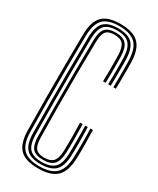

<svg xmlns="http://www.w3.org/2000/svg" viewBox="-207 -869 773 939"><g transform="rotate(30 179.5 -399.0)"><path d="M181.7 7.6Q110 7.6 78.6 -24.2Q47.2 -56.1 46.1 -129Q44.7 -219.7 44.3 -313.1Q44 -406.5 44.4 -497.3Q44.9 -588 46.1 -670.2Q47.2 -743.4 78.5 -774.9Q109.7 -806.4 180.5 -806.4Q250 -806.4 282.9 -775.4Q315.8 -744.4 317.9 -670.2Q318.4 -657.9 318.5 -638.2Q318.6 -618.6 318.4 -596.5Q318.3 -574.4 318.1 -554.1Q318 -533.9 317.5 -520.3H303Q303.5 -537.3 303.8 -566.7Q304.1 -596.1 304 -625.1Q303.9 -654.1 303.4 -669.9Q301.3 -738.5 271.8 -766.4Q242.3 -794.3 180.5 -794.3Q116.6 -794.3 89.1 -765.5Q61.7 -736.6 60.6 -669.9Q59.4 -579.9 58.9 -489.2Q58.5 -398.5 58.9 -308.2Q59.4 -218 60.6 -129.3Q61.7 -62.3 89.7 -33.4Q117.7 -4.5 181.5 -4.5Q245.8 -4.5 275.5 -33Q305.2 -61.5 307.4 -129.4Q308.5 -165.9 308.5 -207.3Q308.6 -248.7 306.8 -289.3H321.3Q322.5 -253.5 322.8 -211.3Q323.2 -169 321.9 -129Q319.5 -55.5 286.5 -23.9Q253.6 7.6 181.7 7.6ZM181.5 -16.5Q125.2 -16.5 100.7 -42.5Q76.2 -68.4 75.1 -129.9Q73.9 -218.9 73.4 -309.9Q73 -400.8 73.4 -491.5Q73.9 -582.2 75.1 -669.9Q76 -731.1 100.5 -756.7Q125.1 -782.3 180.5 -782.3Q235.9 -782.3 261.4 -756.9Q286.9 -731.5 288.9 -669.7Q289.4 -658.8 289.5 -639.1Q289.6 -619.4 289.4 -596.9Q289.3 -574.3 289.1 -553.7Q289 -533 288.5 -520.3H274Q274.8 -543.1 274.9 -571.6Q275.1 -600.1 275 -626.6Q274.9 -653 274.4 -669.3Q272.9 -722.7 251.6 -746.4Q230.3 -770.2 180.5 -770.2Q132.1 -770.2 111.2 -747.4Q90.4 -724.6 89.6 -669.9Q88.4 -581.7 87.9 -491.4Q87.5 -401.1 87.9 -310.1Q88.4 -219.1 89.6 -129.2Q90.4 -74.2 111.8 -51.4Q133.1 -28.6 181.4 -28.6Q230.9 -28.6 253.6 -51.4Q276.4 -74.2 278.4 -130.1Q279.3 -154.3 279.3 -180.1Q279.4 -205.8 279 -233.1Q278.7 -260.5 277.8 -289.3H292.3Q293 -265.4 293.4 -238.2Q293.9 -211 293.8 -183.2Q293.8 -155.5 292.9 -129.4Q290.8 -66.8 264.2 -41.7Q237.5 -16.5 181.5 -16.5ZM181.4 -40.7Q139.9 -40.7 122.4 -60.7Q104.9 -80.7 104.1 -129.5Q102.9 -216.3 102.4 -308.1Q102 -399.9 102.4 -491.7Q102.9 -583.6 104.1 -669.8Q104.9 -718.5 122.2 -738.3Q139.5 -758.1 180.5 -758.1Q221.8 -758.1 240.2 -737.8Q258.6 -717.6 259.9 -669.2Q260.4 -650 260.5 -623.9Q260.6 -597.9 260.4 -570.7Q260.3 -543.5 259.5 -520.3H245Q245.8 -543.3 245.9 -572Q246.1 -600.7 246 -626.8Q245.9 -652.9 245.4 -668Q244.2 -710.5 229.7 -728.3Q215.3 -746 180.5 -746Q146.7 -746 133 -729.3Q119.3 -712.5 118.6 -669.7Q117 -577.9 116.4 -487.9Q115.9 -397.9 116.4 -308.7Q117 -219.6 118.6 -129.6Q119.3 -87 133.4 -69.9Q147.5 -52.8 181.4 -52.8Q215.9 -52.8 231.8 -69.7Q247.7 -86.7 249.4 -131.2Q250.5 -163.9 250.2 -207.1Q250 -250.4 248.8 -289.3H263.3Q264.5 -253.4 264.8 -210.7Q265.2 -168 263.9 -130.5Q262 -81.3 243.3 -61Q224.6 -40.7 181.4 -40.7Z"/></g></svg>

Font: Big Shoulders Inline Thin
Style: Regular
Weight: 100
Designer: Patric King
Foundry: XO Type Co
Version: Version 2.002